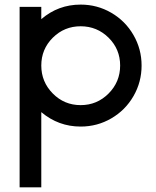

<svg xmlns="http://www.w3.org/2000/svg" viewBox="-20 -538 676 831"><path d="M64.9 272.9V-508.3H158.7V-455.1Q231.9 -518.1 329.1 -518.1Q400.9 -518.1 461.7 -482.7Q522.5 -447.3 557.6 -386.5Q592.8 -325.7 592.8 -254.4Q592.8 -182.6 557.6 -121.8Q522.5 -61 461.7 -25.6Q400.9 9.8 329.1 9.8Q232.9 9.8 158.7 -52.7V272.9ZM450 -133.3Q500 -183.6 500 -254.4Q500 -325.2 450 -374.8Q399.9 -424.3 329.1 -424.3Q258.3 -424.3 208.5 -374.8Q158.7 -325.2 158.7 -254.4Q158.7 -183.6 208.5 -133.3Q258.3 -83 329.1 -83Q399.9 -83 450 -133.3Z"/></svg>

Font: Basically A Sans Serif Medium
Style: Regular
Weight: 500
Designer: Hyung-Suk Kim
Foundry: Mental Design
Version: 1.000